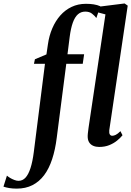

<svg xmlns="http://www.w3.org/2000/svg" viewBox="-151 -837 758 1108"><path d="M125.5 -581Q132.5 -631 150.8 -673.5Q169 -716 197 -747.8Q225 -779.5 262.2 -797.2Q299.5 -815 345 -815Q369 -815 389.8 -811.8Q410.5 -808.5 428 -801L405 -733Q395 -746.5 380 -758.2Q365 -770 341 -770Q316.5 -770 298.8 -754.5Q281 -739 269.2 -706.2Q257.5 -673.5 251 -623L238.5 -524H334.5L326.5 -469H231.5L176.5 -42.5Q168 26.5 150 81.2Q132 136 103.8 173.8Q75.5 211.5 36.2 231.5Q-3 251.5 -55 251.5Q-78.5 251.5 -97.8 248.2Q-117 245 -131 240L-111 176.5Q-104.5 182.5 -93 189.5Q-81.5 196.5 -68.2 201.5Q-55 206.5 -44.5 206.5Q-20.5 206.5 -3.8 188.2Q13 170 25 133Q37 96 44 41L108.5 -469H45L50.5 -495L117 -523ZM479.5 -85Q478 -68 483 -60.8Q488 -53.5 497 -53.5Q506 -53.5 517.2 -59Q528.5 -64.5 544 -80L556 -56.5Q543.5 -41 524.5 -25.5Q505.5 -10 479.8 0.5Q454 11 421 11Q402.5 11 387.2 4.5Q372 -2 363.2 -16Q354.5 -30 355 -53Q355 -58 355.8 -65.5Q356.5 -73 357.8 -82Q359 -91 360 -99.5L457.5 -754L391.5 -771.5L396.5 -795.5L568 -817L586 -804.5Z"/></svg>

Font: Merriweather 96pt SemiBold
Style: Italic
Weight: 600
Italic angle: -7.8°
Version: Version 2.101